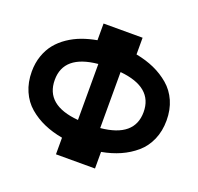

<svg xmlns="http://www.w3.org/2000/svg" viewBox="-123 -833 997 966"><g transform="rotate(20 376.0 -350.0)"><path d="M272 0V-88.9Q217.8 -98.6 173.1 -118.2Q128.4 -137.7 92 -168.7Q55.7 -199.7 35.4 -246.1Q15.1 -292.5 15.1 -350.1Q15.1 -396 28.8 -435.1Q42.5 -474.1 65.7 -502.7Q88.9 -531.2 121.8 -553.5Q154.8 -575.7 191.9 -589.4Q229 -603 272 -610.8V-700.2H481V-610.8Q534.7 -600.6 579.1 -580.8Q623.5 -561 659.9 -530Q696.3 -499 716.6 -453.1Q736.8 -407.2 736.8 -350.1Q736.8 -293 716.6 -246.6Q696.3 -200.2 660.2 -169.2Q624 -138.2 579.3 -118.4Q534.7 -98.6 481 -88.9V0ZM138.2 -350.1Q138.2 -215.3 316.9 -200.2V-500Q138.2 -482.9 138.2 -350.1ZM436 -200.2Q613.8 -217.3 613.8 -350.1Q613.8 -482.9 436 -500Z"/></g></svg>

Font: Cakra Normal
Style: Regular
Weight: 400
Designer: Lucia Kollert, Vojtech Kollert
Foundry: OoM Type
Version: Version 1.000;Glyphs 3.1.1 (3148)